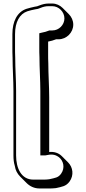

<svg xmlns="http://www.w3.org/2000/svg" viewBox="-20 -842 484 1085"><path d="M276 -822H253C237 -822 220 -818 202 -811C193 -807 187 -805 176 -804C159 -800 144 -797 129 -792C77 -774 50 -721 50 -649V-570C50 -555 50 -537 51 -517C51 -455 56 -389 56 -328V37C56 57 58 77 63 93C64 95 64 96 64 97C67 119 78 140 94 156L130 192C149 211 174 223 203 223H266C275 223 285 222 296 221C331 213 353 211 373 184C399 148 392 103 365 76L329 40C311 22 285 14 258 17V-293C258 -355 253 -421 253 -485C252 -504 252 -520 252 -535V-607C270 -611 280 -613 297 -620H311C356 -620 394 -658 394 -703C394 -726 384 -747 369 -762L334 -797C319 -812 298 -822 276 -822ZM71 37V-328C71 -390 66 -455 66 -517C65 -537 65 -555 65 -570V-649C65 -718 91 -763 134 -778C149 -783 163 -786 178 -789C190 -790 199 -793 208 -797C225 -804 239 -807 253 -807H276C312 -807 344 -775 344 -738C344 -701 313 -670 276 -670H259C242 -663 233 -661 214 -657L202 -654V-570C202 -555 202 -538 203 -520C203 -456 208 -389 208 -328V36H237C268 29 289 29 311 45C339 65 349 107 325 140C309 162 293 163 258 171C248 172 240 173 231 173H168C100 173 71 108 71 37Z"/></svg>

Font: Blanket
Style: Poster
Weight: 900
Foundry: Cannot Into Space Fonts
Version: Version 0.9